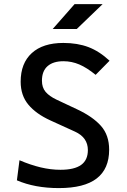

<svg xmlns="http://www.w3.org/2000/svg" viewBox="-20 -914 626 943"><path d="M269 9.8Q210 9.8 158.4 0.2Q106.9 -9.3 63 -28.3L75.7 -127Q129.4 -104 179.4 -92Q229.5 -80.1 276.9 -80.1Q345.2 -80.1 378.4 -104Q411.6 -127.9 411.6 -176.8Q411.6 -238.8 348.1 -267.6L228 -322.3Q157.2 -354.5 119.4 -399.9Q81.5 -445.3 81.5 -512.7Q81.5 -603.5 136.2 -653.3Q190.9 -703.1 291 -703.1Q360.8 -703.1 414.6 -682.6Q468.3 -662.1 518.1 -615.7L449.7 -546.4Q406.7 -581.5 369.4 -597.4Q332 -613.3 291.5 -613.3Q241.2 -613.3 213.6 -589.1Q186 -564.9 186 -517.6Q186 -483.9 204.1 -462.6Q222.2 -441.4 257.3 -424.8L358.9 -377Q436 -340.8 476.1 -295.4Q516.1 -250 516.1 -178.7Q516.1 -84.5 454.8 -37.4Q393.6 9.8 269 9.8ZM238.8 -771.5 346.2 -893.6H483.9L356.9 -771.5Z"/></svg>

Font: Cascadia Mono PL
Style: Regular
Weight: 400
Monospace: yes
Designer: Aaron Bell
Foundry: Saja Typeworks
Version: Version 2102.003